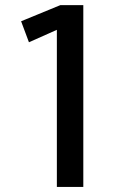

<svg xmlns="http://www.w3.org/2000/svg" viewBox="-20 -735 484 755"><path d="M203.6 0V-617.7L93.8 -568.8L63 -651.4L217.3 -714.8H307.6V0Z"/></svg>

Font: Pontano Sans SemiBold
Style: Regular
Weight: 600
Designer: Vernon Adams
Foundry: Vernon Adams
Version: Version 2.001